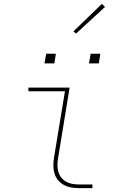

<svg xmlns="http://www.w3.org/2000/svg" viewBox="-20 -973 640 993"><path d="M389 0Q368 0 348 -3.5Q328 -7 310.5 -16.5Q293 -26 280.5 -41Q268 -56 262 -75Q256 -94 256 -114.5Q256 -135 259 -156L316 -501H127V-520H340L280 -153Q277 -135 277 -117.5Q277 -100 282 -83.5Q287 -67 297.5 -54Q308 -41 322.5 -33Q337 -25 354.5 -22Q372 -19 389 -19H458V0ZM440 -645 449 -695H499L491 -645ZM210 -645 219 -695H269L261 -645ZM373 -799 360 -811 507 -953 523 -937Z"/></svg>

Font: Iosevka SS04 Th Ex Obl
Style: Regular
Weight: 100
Width: 7
Italic angle: -9°
Monospace: yes
Designer: Belleve Invis
Foundry: Belleve Invis
Version: Version 19.0.0; ttfautohint (v1.8.4)